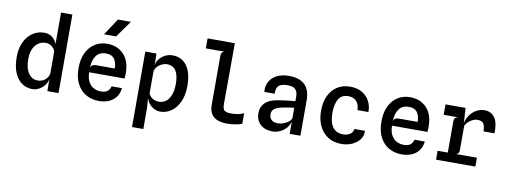

<svg xmlns="http://www.w3.org/2000/svg" viewBox="-74 -1239 4948 1873"><g transform="rotate(10 2400.0 -303.0)"><path d="M261 6Q201 6 155.2 -27Q109.5 -60 83.8 -123.2Q58 -186.5 58 -277Q58 -362 87.8 -424.5Q117.5 -487 168.2 -521.5Q219 -556 281.5 -556Q317 -556 344 -541.8Q371 -527.5 389 -503Q407 -478.5 415 -446.5L451 -430.5L412.5 -377Q407 -407 390.8 -425.5Q374.5 -444 354.2 -452.5Q334 -461 316.5 -461Q252.5 -461 212.5 -411.8Q172.5 -362.5 172.5 -275.5Q172.5 -217 187.5 -174.5Q202.5 -132 231 -108.8Q259.5 -85.5 300.5 -85.5Q321 -85.5 343.5 -94.2Q366 -103 384.2 -122.8Q402.5 -142.5 409 -175L414 -138L409.5 -122Q405 -88 383.2 -58.8Q361.5 -29.5 329.2 -11.8Q297 6 261 6ZM410.5 0 409 -175V-778H521V0Z M920 7.5Q848.5 7.5 792.2 -24.8Q736 -57 703.5 -120Q671 -183 671 -274.5Q671 -364.5 702 -427.5Q733 -490.5 786.2 -523.5Q839.5 -556.5 906 -556.5Q1007.5 -556.5 1070.5 -491Q1133.5 -425.5 1133.5 -303Q1133.5 -286 1132.5 -276.2Q1131.5 -266.5 1131 -252H780Q781 -192.5 801.8 -156.2Q822.5 -120 854.8 -103.8Q887 -87.5 922 -87.5Q960.5 -87.5 984 -101Q1007.5 -114.5 1020 -155H1122Q1116.5 -103 1089.8 -66.5Q1063 -30 1019.5 -11.2Q976 7.5 920 7.5ZM780.5 -293.5Q784.5 -315.5 799 -323.5Q813.5 -331.5 839 -331.5H1020Q1018.5 -395 992.5 -428.2Q966.5 -461.5 910 -461.5Q846.5 -461.5 813.5 -416Q780.5 -370.5 780.5 -293.5ZM858.5 -642 967.5 -807H1096L978 -642Z M1284.5 201.5V-546H1395L1396.5 -472V-124L1389.5 -97.5L1396.5 0.5V201.5ZM1556 -556Q1614 -556 1657 -525.2Q1700 -494.5 1723.5 -435Q1747 -375.5 1747 -288Q1747 -195 1717 -129.2Q1687 -63.5 1637.2 -28.8Q1587.5 6 1528.5 6Q1498 6 1469.2 -8.2Q1440.5 -22.5 1419.5 -47.2Q1398.5 -72 1390.5 -103.5L1354.5 -119.5L1393 -168Q1398.5 -138 1415.8 -120.2Q1433 -102.5 1455 -94.8Q1477 -87 1496.5 -87Q1537 -87 1567.8 -109.5Q1598.5 -132 1615.5 -176.8Q1632.5 -221.5 1632.5 -288.5Q1632.5 -371.5 1604.2 -416.5Q1576 -461.5 1510.5 -461.5Q1495.5 -461.5 1471 -452Q1446.5 -442.5 1425 -422.2Q1403.5 -402 1396.5 -369L1391.5 -412L1396 -428Q1400.5 -462.5 1423 -491.5Q1445.5 -520.5 1480.2 -538.2Q1515 -556 1556 -556Z M2191 8Q2144 8 2103.2 -5Q2062.5 -18 2037.5 -52Q2012.5 -86 2012.5 -148.5V-632Q2012.5 -652.5 2021.5 -664.8Q2030.5 -677 2047.5 -679H1860.5V-778H2130.5L2128.5 -175.5Q2128.5 -125.5 2147.8 -111Q2167 -96.5 2212 -96.5Q2256 -96.5 2285.8 -103.5Q2315.5 -110.5 2338.5 -121.5V-16Q2310.5 -5.5 2270.8 1.2Q2231 8 2191 8Z M2640 6Q2565 6 2520 -35.5Q2475 -77 2475 -148Q2475 -208.5 2514.5 -248Q2554 -287.5 2632 -301.5Q2669 -308 2705.2 -312.5Q2741.5 -317 2769.8 -319.8Q2798 -322.5 2810.5 -323.5V-365.5Q2810.5 -419.5 2785.2 -441.8Q2760 -464 2708 -464Q2656 -464 2626.2 -443.2Q2596.5 -422.5 2597.5 -360H2496Q2490.5 -420.5 2516 -464.5Q2541.5 -508.5 2591.2 -532.2Q2641 -556 2708.5 -556Q2809.5 -556 2863.2 -505.2Q2917 -454.5 2917 -353V0H2810.5V-121.5Q2801 -85 2775.8 -56.2Q2750.5 -27.5 2715.2 -10.8Q2680 6 2640 6ZM2678 -81Q2705 -81 2734 -91.8Q2763 -102.5 2784.8 -119.8Q2806.5 -137 2810.5 -156.5V-258.5Q2803.5 -258 2784.5 -255.2Q2765.5 -252.5 2744 -249.2Q2722.5 -246 2706 -242.5Q2643 -230 2618.2 -210.5Q2593.5 -191 2593.5 -156Q2593.5 -121.5 2615.2 -101.2Q2637 -81 2678 -81Z M3323.5 9.5Q3245.5 9.5 3189.5 -26.2Q3133.5 -62 3103.2 -126Q3073 -190 3073 -274.5Q3073 -363.5 3103.8 -426.5Q3134.5 -489.5 3188.5 -522.8Q3242.5 -556 3312.5 -556Q3384 -556 3433 -526.5Q3482 -497 3506.8 -448.8Q3531.5 -400.5 3530 -343H3421Q3421 -369 3414.2 -390.5Q3407.5 -412 3394 -428Q3380.5 -444 3360.2 -452.8Q3340 -461.5 3313 -461.5Q3244.5 -462 3215 -411Q3185.5 -360 3185.5 -277Q3185.5 -181.5 3220.5 -133.5Q3255.5 -85.5 3326.5 -85.5Q3353 -85.5 3374.5 -94.2Q3396 -103 3409.2 -119Q3422.5 -135 3424 -156.5H3529.5Q3531 -104.5 3501.5 -67.2Q3472 -30 3424.5 -10.2Q3377 9.5 3323.5 9.5Z M3920 7.5Q3848.5 7.5 3792.2 -24.8Q3736 -57 3703.5 -120Q3671 -183 3671 -274.5Q3671 -364.5 3702 -427.5Q3733 -490.5 3786.2 -523.5Q3839.5 -556.5 3906 -556.5Q4007.5 -556.5 4070.5 -491Q4133.5 -425.5 4133.5 -303Q4133.5 -286 4132.5 -276.2Q4131.5 -266.5 4131 -252H3780Q3781 -192.5 3801.8 -156.2Q3822.5 -120 3854.8 -103.8Q3887 -87.5 3922 -87.5Q3960.5 -87.5 3984 -101Q4007.5 -114.5 4020 -155H4122Q4116.5 -103 4089.8 -66.5Q4063 -30 4019.5 -11.2Q3976 7.5 3920 7.5ZM3780.5 -293.5Q3784.5 -315.5 3799 -323.5Q3813.5 -331.5 3839 -331.5H4020Q4018.5 -395 3992.5 -428.2Q3966.5 -461.5 3910 -461.5Q3846.5 -461.5 3813.5 -416Q3780.5 -370.5 3780.5 -293.5Z M4260.5 0V-88H4650V0ZM4258 -444V-547H4422V-444ZM4361.5 -10V-396Q4361.5 -421 4371.5 -431Q4381.5 -441 4405.5 -444L4361.5 -486V-547H4456.5L4465.5 -400Q4477 -448 4503.8 -483.2Q4530.5 -518.5 4567.2 -537.8Q4604 -557 4643.5 -557Q4710 -557 4745.5 -506.8Q4781 -456.5 4777.5 -352H4668.5Q4667.5 -406.5 4651.5 -429.8Q4635.5 -453 4591.5 -453Q4557.5 -453 4522.8 -428.5Q4488 -404 4473.5 -372.5V-129.5Q4473.5 -111.5 4465.8 -101.8Q4458 -92 4443 -88L4473.5 -66.5V-10Z"/></g></svg>

Font: Spline Sans Mono Medium
Style: Regular
Weight: 500
Monospace: yes
Version: Version 1.004